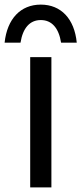

<svg xmlns="http://www.w3.org/2000/svg" viewBox="-56 -813 353 833"><path d="M75 0H167V-565H75ZM277 -628C267 -731 209 -793 121 -793C33 -793 -25 -731 -36 -628H33C43 -691 73 -726 121 -726C169 -726 199 -691 209 -628Z"/></svg>

Font: Bounded Light
Style: Regular
Weight: 300
Designer: Vlad Churkin
Version: Version 3.0